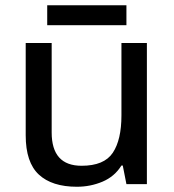

<svg xmlns="http://www.w3.org/2000/svg" viewBox="-20 -702 664 732"><path d="M540 -538V0H462L448 -71H443Q417 -29 371 -9.5Q325 10 273 10Q178 10 128 -36.5Q78 -83 78 -186V-538H177V-197Q177 -70 291 -70Q377 -70 410 -119.5Q443 -169 443 -262V-538ZM462 -682V-606H160V-682Z"/></svg>

Font: Noto Sans Kayah Li Medium
Style: Regular
Weight: 500
Designer: Monotype Design Team, Sérgio Martins
Foundry: Monotype Imaging Inc.
Version: Version 2.002; ttfautohint (v1.8.4.7-5d5b)